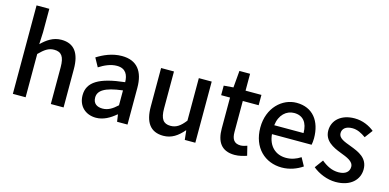

<svg xmlns="http://www.w3.org/2000/svg" viewBox="-74 -1227 3389 1671"><g transform="rotate(15 1620.5 -391.5)"><path d="M87 0H202V-390C251 -439 285 -464 336 -464C401 -464 429 -427 429 -332V0H544V-346C544 -486 492 -564 375 -564C300 -564 245 -524 197 -477L202 -586V-797H87Z M838 14C904 14 963 -20 1013 -63H1017L1026 0H1120V-331C1120 -478 1057 -564 920 -564C832 -564 755 -528 698 -492L741 -414C788 -444 842 -470 900 -470C981 -470 1004 -414 1005 -351C776 -326 676 -265 676 -146C676 -49 743 14 838 14ZM873 -78C824 -78 787 -100 787 -155C787 -216 842 -258 1005 -277V-143C960 -101 921 -78 873 -78Z M1445 14C1520 14 1574 -25 1624 -83H1627L1636 0H1731V-551H1615V-168C1570 -110 1534 -86 1483 -86C1419 -86 1391 -124 1391 -218V-551H1275V-204C1275 -64 1327 14 1445 14Z M2088 14C2128 14 2166 3 2196 -7L2175 -92C2159 -86 2135 -79 2117 -79C2059 -79 2036 -113 2036 -179V-458H2179V-551H2036V-703H1940L1927 -551L1841 -544V-458H1921V-180C1921 -64 1965 14 2088 14Z M2512 14C2583 14 2647 -11 2697 -45L2657 -118C2617 -92 2575 -77 2526 -77C2431 -77 2365 -140 2356 -245H2713C2716 -259 2719 -281 2719 -304C2719 -459 2640 -564 2494 -564C2366 -564 2243 -454 2243 -275C2243 -93 2361 14 2512 14ZM2355 -325C2366 -421 2427 -473 2496 -473C2576 -473 2619 -419 2619 -325Z M2997 14C3133 14 3206 -62 3206 -155C3206 -258 3121 -292 3045 -321C2984 -344 2930 -362 2930 -408C2930 -446 2958 -476 3020 -476C3064 -476 3103 -456 3142 -428L3195 -499C3152 -534 3090 -564 3017 -564C2895 -564 2821 -495 2821 -403C2821 -310 2902 -271 2975 -243C3035 -220 3096 -198 3096 -148C3096 -106 3065 -74 3000 -74C2941 -74 2893 -99 2845 -138L2790 -63C2843 -19 2921 14 2997 14Z"/></g></svg>

Font: Noto Sans CJK HK Medium
Style: Regular
Weight: 500
Designer: Ryoko NISHIZUKA 西塚涼子 (kana, bopomofo & ideographs); Paul D. Hunt (Latin, Greek & Cyrillic); Sandoll Communications 산돌커뮤니
Foundry: Adobe
Version: Version 2.004;hotconv 1.0.118;makeotfexe 2.5.65603